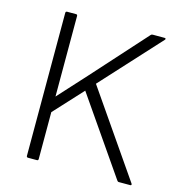

<svg xmlns="http://www.w3.org/2000/svg" viewBox="-99 -744 781 832"><g transform="rotate(15 291.0 -327.5)"><path d="M101 0Q94 0 94 -7V-648Q94 -655 101 -655H141Q147 -655 147 -648V-431Q147 -395 147 -359Q147 -323 147 -287Q175 -318 203.5 -349Q232 -380 260 -411L476 -651Q479 -655 485 -655H538Q542 -655 543 -652.5Q544 -650 541 -647L302 -386L563 -8Q567 0 559 0H508Q503 0 500 -5L265 -345L147 -217V-7Q147 0 141 0Z"/></g></svg>

Font: Sofia Sans Light
Style: Regular
Weight: 300
Designer: Botio Nikoltchev, Ani Petrova
Foundry: lettersoup
Version: Version 4.100; ttfautohint (v1.8.3)